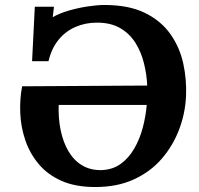

<svg xmlns="http://www.w3.org/2000/svg" viewBox="-20 -736 800 772"><path d="M363 16Q283 16 227 -9Q171 -34 135.5 -76.5Q100 -119 82 -171.5Q64 -224 61.5 -280.5Q59 -337 69 -389L572 -392Q570 -436 559 -481Q548 -526 525 -563Q502 -600 464 -622.5Q426 -645 370 -645Q323 -645 283 -627.5Q243 -610 215 -575.5Q187 -541 175 -490H109L120 -709H197L192 -667Q220 -683 258.5 -694Q297 -705 335 -710.5Q373 -716 399 -716Q498 -716 563 -684Q628 -652 665.5 -598.5Q703 -545 717 -480Q731 -415 728 -350Q725 -281 700.5 -216Q676 -151 631 -98.5Q586 -46 519 -15Q452 16 363 16ZM389 -52Q434 -54 466 -77.5Q498 -101 520 -139Q542 -177 554 -222.5Q566 -268 570 -314H216Q214 -260 224 -212Q234 -164 255.5 -127.5Q277 -91 310.5 -71Q344 -51 389 -52Z"/></svg>

Font: Lora
Style: Bold Italic
Weight: 700
Italic angle: -3°
Designer: Olga Karpushina, Alexei Vanyashin (Cyrillic)
Foundry: Cyreal
Version: Version 3.004